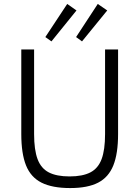

<svg xmlns="http://www.w3.org/2000/svg" viewBox="-20 -941 706 974"><path d="M579 -690V-261Q579 -162 555 -102Q531 -42 478 -14.5Q425 13 336 13Q245 13 190.5 -14.5Q136 -42 112 -102Q88 -162 88 -261V-690H153V-261Q153 -181 170.5 -134Q188 -87 227.5 -66.5Q267 -46 333 -46Q399 -46 438.5 -66.5Q478 -87 495.5 -134Q513 -181 513 -261V-690ZM321 -921 368 -888 241 -731 210 -753ZM476 -921 524 -888 396 -731 366 -753Z"/></svg>

Font: Exo 2 Light
Style: Regular
Weight: 300
Designer: Natanael Gama
Foundry: Natanael Gama
Version: Version 2.010